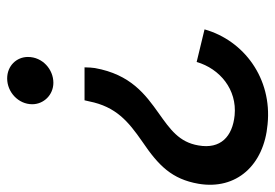

<svg xmlns="http://www.w3.org/2000/svg" viewBox="-136 -622 768 536"><g transform="rotate(90 248.0 -354.0)"><path d="M168 -206H260L263 -219C278 -294 319 -328 375 -367C443 -413 480 -450 493 -524C511 -630 441 -707 327 -717C199 -730 93 -651 62 -541L153 -519C172 -584 230 -632 302 -625C361 -619 397 -586 386 -524C377 -470 341 -445 296 -413C244 -376 188 -335 170 -235C169 -227 168 -218 168 -206ZM199 10C237 10 271 -21 271 -60C271 -92 245 -119 211 -119C174 -119 139 -89 139 -48C139 -16 164 10 199 10Z"/></g></svg>

Font: Fixel Text 20240404 Medium
Style: Italic
Weight: 500
Width: 4
Italic angle: -10°
Designer: AlfaBravo + MacPaw
Foundry: Kyrylo Tkachov, Marchela Mozhyna, Serhii Makarenko, Maria Weinstein, Zakhar Kryvoshyya
Version: Version 1.211;Glyphs 3.2 (3225)